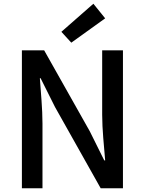

<svg xmlns="http://www.w3.org/2000/svg" viewBox="-20 -1006 774 1026"><path d="M97 0H207V-346C207 -427 198 -512 193 -588H197L274 -434L518 0H637V-737H526V-393C526 -313 536 -224 542 -149H537L460 -304L216 -737H97ZM361 -778 542 -908 479 -986 308 -836Z"/></svg>

Font: Noto Sans TC Medium
Style: Regular
Weight: 500
Designer: Ryoko NISHIZUKA 西塚涼子 (kana, bopomofo & ideographs); Paul D. Hunt (Latin, Greek & Cyrillic); Sandoll Communications 산돌커뮤니
Foundry: Adobe
Version: Version 2.004;hotconv 1.0.118;makeotfexe 2.5.65603